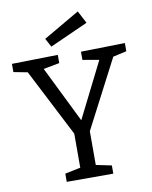

<svg xmlns="http://www.w3.org/2000/svg" viewBox="-98 -988 838 1060"><g transform="rotate(-10 321.0 -458.0)"><path d="M638 -653 562 -636 363 -253V-64L450 -46V0H189V-46L276 -64V-255L82 -633L4 -648V-694L262 -699V-653L172 -636L327 -321L483 -632L391 -648V-694L638 -699ZM449 -846 235 -750 209 -798 412 -916Z"/></g></svg>

Font: Bitter Pro
Style: Regular
Weight: 400
Designer: Sol Matas, and Bitter project Authors
Foundry: Sol Matas
Version: Version 1.010